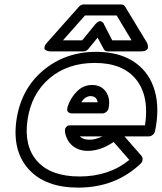

<svg xmlns="http://www.w3.org/2000/svg" viewBox="-20 -814 730 867"><path d="M54.2 -271Q74.2 -410.6 174.3 -495.4Q274.4 -580.1 416 -580.1Q419.9 -580.1 428 -579.6Q436 -579.1 439.9 -579.1Q533.7 -573.7 595.5 -527.6Q657.2 -481.4 679.2 -402.6Q701.2 -323.7 680.2 -222.2Q678.2 -211.9 669.7 -205.1Q661.1 -198.2 651.9 -198.2H542L619.1 -109.9Q625 -102.5 623.8 -92.3Q622.6 -82 615.2 -75.2Q501.5 33.2 333 33.2Q184.6 33.2 109.6 -49.8Q34.7 -132.8 54.2 -271ZM104 -271Q87.4 -153.3 148.9 -85.2Q210.4 -17.1 339.8 -17.1Q471.7 -17.1 564 -91.8L493.2 -172.9Q433.6 -132.8 377 -132.8Q336.4 -132.8 309.3 -154.3Q282.2 -175.8 273.9 -214.8Q271 -231.4 278.3 -239.7Q285.6 -248 294.4 -248H303.2H634.8Q654.8 -379.4 595 -454.6Q535.2 -529.8 408.2 -529.8Q285.2 -529.8 203.1 -460Q121.1 -390.1 104 -271ZM192.9 -622.1 336.9 -784.2Q346.7 -793.9 357.9 -793.9H525.9Q539.1 -793.9 544.9 -784.2L643.1 -622.1Q644 -620.6 645.3 -617.9Q646.5 -615.2 647.7 -608.2Q648.9 -601.1 647.5 -595.9Q646 -590.8 638.4 -586.4Q630.9 -582 617.2 -582H466.8Q453.6 -582 448.2 -592.8L420.9 -644L378.9 -592.8Q369.6 -582 356.9 -582H207Q205.1 -582 201.9 -582.3Q198.7 -582.5 192.1 -585Q185.5 -587.4 182.4 -591.1Q179.2 -594.7 181.2 -603Q183.1 -611.3 192.9 -622.1ZM264.2 -631.8H351.1L409.2 -703.1Q417 -712.9 424.1 -716.3Q431.2 -719.7 435.8 -718Q440.4 -716.3 443.8 -713.1Q447.3 -710 448.7 -706.5L450.2 -703.1L486.8 -631.8H574.2L506.8 -744.1H363.8ZM285.2 -332Q299.3 -373.5 328.1 -401.9Q356.9 -430.2 396 -430.2Q437.5 -430.2 458.5 -399.2Q479.5 -368.2 470.2 -325.2Q468.8 -316.4 460.4 -309.1Q452.1 -301.8 441.9 -301.8H306.2Q293.5 -301.8 287.8 -308.1Q282.2 -314.5 283.4 -321Q284.7 -327.6 285.2 -332ZM339.8 -198.2Q355 -183.1 383.8 -183.1Q410.2 -183.1 442.9 -198.2ZM347.2 -352.1H420.9Q416.5 -379.9 389.2 -379.9Q364.3 -379.9 347.2 -352.1Z"/></svg>

Font: Trueno Black Outline
Style: Italic
Weight: 900
Width: 6
Designer: Julieta Ulanovsky
Foundry: Julieta Ulanovsky
Version: Version 3.001b | FøM Fix